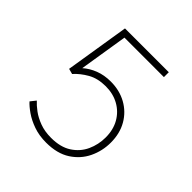

<svg xmlns="http://www.w3.org/2000/svg" viewBox="-189 -845 1001 1001"><g transform="rotate(45 312.0 -344.0)"><path d="M299 12Q247.5 12 205.8 -2.8Q164 -17.5 133.5 -38.8Q103 -60 86 -79L110 -109Q126 -91 152.5 -71.2Q179 -51.5 215.8 -37.8Q252.5 -24 300 -24Q369 -24 413.2 -52.8Q457.5 -81.5 478.8 -128Q500 -174.5 500 -227Q500 -283.5 475.8 -326Q451.5 -368.5 409 -392.2Q366.5 -416 312 -416Q253 -416 211.5 -392.2Q170 -368.5 142 -337L112 -345L169 -700H492V-664H201L158 -396Q186.5 -421.5 225.8 -436.8Q265 -452 313 -452Q377.5 -452 428.5 -423.8Q479.5 -395.5 508.8 -344.8Q538 -294 538 -227Q538 -165.5 512 -111Q486 -56.5 433 -22.2Q380 12 299 12Z"/></g></svg>

Font: Overpass Thin
Style: Regular
Weight: 250
Designer: Delve Withrington, Dave Bailey, Thomas Jockin
Foundry: Delve Fonts LLC
Version: Version 4.000